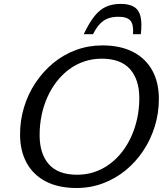

<svg xmlns="http://www.w3.org/2000/svg" viewBox="-20 -932 833 962"><path d="M178.5 -255Q178.5 -161.5 224.8 -109Q271 -56.5 366.5 -56.5Q413 -56.5 454 -70.5Q495 -84.5 529.5 -110Q564 -135.5 591.5 -170.8Q619 -206 638.2 -249Q657.5 -292 667.8 -340.2Q678 -388.5 678 -440Q678 -533 631.5 -585.5Q585 -638 490 -638Q443.5 -638 402.5 -624.2Q361.5 -610.5 326.8 -584.8Q292 -559 264.5 -523.8Q237 -488.5 217.8 -445.8Q198.5 -403 188.5 -354.8Q178.5 -306.5 178.5 -255ZM776 -436.5Q776 -365.5 755.8 -299.5Q735.5 -233.5 698.2 -177.2Q661 -121 609.8 -79Q558.5 -37 496 -13.5Q433.5 10 363.5 10Q273 10 209.8 -22.8Q146.5 -55.5 113.5 -116Q80.5 -176.5 80.5 -258.5Q80.5 -329 100.5 -395Q120.5 -461 158 -517.2Q195.5 -573.5 246.5 -615.8Q297.5 -658 360 -681.2Q422.5 -704.5 493 -704.5Q583.5 -704.5 646.8 -671.8Q710 -639 743 -579Q776 -519 776 -436.5ZM573 -848Q544 -848 521.5 -839.8Q499 -831.5 480.8 -812.5Q462.5 -793.5 446 -760.5H399.5Q427.5 -819.5 454.5 -852.5Q481.5 -885.5 513 -899Q544.5 -912.5 585 -912.5Q628 -912.5 652.2 -897.2Q676.5 -882 684.2 -848.8Q692 -815.5 685.5 -760.5H646.5Q650 -809 633.5 -828.5Q617 -848 573 -848Z"/></svg>

Font: Newsreader 10pt
Style: Italic
Weight: 400
Italic angle: -17°
Version: Version 1.003